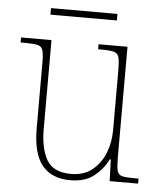

<svg xmlns="http://www.w3.org/2000/svg" viewBox="-50 -706 646 760"><g transform="rotate(5 273.0 -326.0)"><path d="M257 10Q183 10 145 -36.5Q107 -83 107 -184V-442Q107 -477 102.5 -492.5Q98 -508 82.5 -512Q67 -516 32 -516H14V-536H135V-182Q135 -106 161 -60.5Q187 -15 258 -15Q308 -15 341.5 -41.5Q375 -68 392 -110.5Q409 -153 409 -202V-436Q409 -474 405 -490.5Q401 -507 385.5 -511.5Q370 -516 334 -516H322V-536H437V-97Q437 -61 441 -44.5Q445 -28 459.5 -24Q474 -20 505 -20H526V0H413L410 -86H406Q387 -47 351.5 -18.5Q316 10 257 10ZM122 -636V-662H386V-636Z"/></g></svg>

Font: Noto Serif Georgian SemiCondensed Thin
Style: Regular
Weight: 100
Width: 4
Designer: Monotype Design Team, Akaki Razmadze
Foundry: Google LLC
Version: Version 2.003; ttfautohint (v1.8.4.7-5d5b)